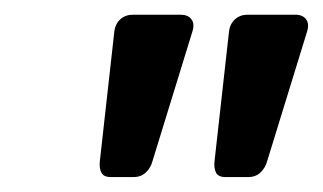

<svg xmlns="http://www.w3.org/2000/svg" viewBox="-20 -730 439 261"><path d="M130.7 -489.3Q120.6 -489.3 117.7 -495.6Q114.7 -501.9 115.7 -510.7L135.4 -687Q136.6 -697.5 143.6 -703.8Q150.6 -710 160.5 -710H225.6Q235.5 -710 240.2 -703.8Q244.9 -697.5 241.5 -687L187.2 -510.7Q184.9 -501.9 178.3 -495.6Q171.7 -489.3 161.5 -489.3ZM286.6 -489.3Q276.5 -489.3 273.5 -495.6Q270.6 -501.9 271.6 -510.7L291.3 -687Q292.5 -697.5 299.5 -703.8Q306.4 -710 316.4 -710H381.4Q391.4 -710 396.1 -703.8Q400.7 -697.5 397.4 -687L343.1 -510.7Q340.7 -501.9 334.2 -495.6Q327.6 -489.3 317.4 -489.3Z"/></svg>

Font: Rubik Light
Style: Italic
Weight: 300
Italic angle: -12°
Designer: Hubert and Fischer
Foundry: Hubert and Fischer
Version: Version 2.300;gftools[0.9.30]